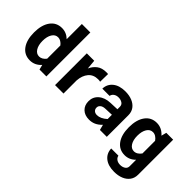

<svg xmlns="http://www.w3.org/2000/svg" viewBox="-53 -1390 2277 2277"><g transform="rotate(45 1085.0 -252.0)"><path d="M32.7 -265.6Q32.7 -391.6 85.7 -464.6Q138.7 -537.6 231.4 -537.6Q306.6 -537.6 363.3 -482.4V-737.3H505.4V0H390.1L374.5 -61.5Q314.5 4.9 231.4 4.9Q138.7 4.9 85.7 -67.6Q32.7 -140.1 32.7 -265.6ZM174.8 -266.1Q174.8 -193.8 202.6 -149.7Q230.5 -105.5 276.9 -105.5Q301.3 -105.5 323.5 -118.7Q345.7 -131.8 363.3 -155.3V-377Q345.2 -400.4 323 -413.8Q300.8 -427.2 276.4 -427.2Q230 -427.2 202.4 -382.8Q174.8 -338.4 174.8 -266.1Z M650.9 -532.7H775.4L786.1 -414.1Q810.5 -469.2 855.7 -503.9Q900.9 -538.6 974.6 -538.6Q989.7 -538.6 1002.9 -537.1L1000.5 -406.2Q983.9 -410.2 963.9 -410.2Q886.2 -410.2 842.5 -358.4Q798.8 -306.6 792.5 -220.7V0H650.9Z M1518.6 -361.8V0H1403.3L1385.7 -68.4Q1347.2 -28.8 1308.6 -11.7Q1270 5.4 1224.6 5.4Q1151.9 5.4 1108.9 -35.9Q1065.9 -77.1 1065.9 -146Q1065.9 -218.8 1119.9 -265.6Q1173.8 -312.5 1265.1 -315.9L1376.5 -320.3V-361.8Q1376.5 -395.5 1349.9 -412.6Q1323.2 -429.7 1287.1 -429.7Q1251.5 -429.7 1227.3 -412.1Q1203.1 -394.5 1198.7 -366.7H1077.1Q1079.6 -444.3 1137.5 -491Q1195.3 -537.6 1294.9 -537.6Q1359.9 -537.6 1410.4 -516.8Q1460.9 -496.1 1489.7 -456.8Q1518.6 -417.5 1518.6 -361.8ZM1187 -159.7Q1187 -132.3 1204.8 -115.7Q1222.7 -99.1 1253.4 -99.1Q1312.5 -99.1 1376.5 -156.2V-228L1268.6 -223.6Q1230 -221.7 1208.5 -204.1Q1187 -186.5 1187 -159.7Z M1623 -265.6Q1623 -391.6 1676 -464.6Q1729 -537.6 1821.8 -537.6Q1906.2 -537.6 1967.3 -468.3L1983.9 -532.7H2099.1V54.2Q2099.1 110.4 2070.1 150.4Q2041 190.4 1990 211.4Q1939 232.4 1872.6 232.4Q1771 232.4 1713.4 185.5Q1655.8 138.7 1653.3 60.5H1774.4Q1779.3 88.9 1804 106.4Q1828.6 124 1865.7 124Q1903.3 124 1930.2 106.2Q1957 88.4 1957 54.2V-53.7Q1899.4 4.9 1821.8 4.9Q1729 4.9 1676 -67.6Q1623 -140.1 1623 -265.6ZM1765.1 -266.1Q1765.1 -193.8 1793 -149.7Q1820.8 -105.5 1867.2 -105.5Q1893.1 -105.5 1916 -119.9Q1939 -134.3 1957 -159.7V-372.1Q1939 -397.9 1915.8 -412.6Q1892.6 -427.2 1866.7 -427.2Q1820.3 -427.2 1792.7 -382.8Q1765.1 -338.4 1765.1 -266.1Z"/></g></svg>

Font: Estedad-FD Bold
Style: Regular
Weight: 700
Designer: Amin Abedi
Version: Version 7.3